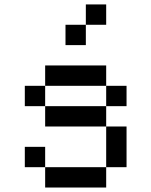

<svg xmlns="http://www.w3.org/2000/svg" viewBox="-20 -838 676 858"><path d="M454.5 -90.9H181.8V0H454.5ZM181.8 -90.9V-181.8H90.9V-90.9ZM454.5 -545.5H181.8V-454.5H454.5ZM90.9 -454.5V-363.6H181.8V-454.5ZM181.8 -363.6V-272.7H454.5V-363.6ZM454.5 -272.7V-90.9H545.5V-272.7ZM454.5 -454.5V-363.6H545.5V-454.5ZM363.6 -818.2V-727.3H454.5V-818.2ZM272.7 -727.3V-636.4H363.6V-727.3Z"/></svg>

Font: Departure Mono
Style: Regular
Weight: 400
Monospace: yes
Designer: Helena Zhang
Version: Version 1.500;Glyphs 3.3.1 (3343)